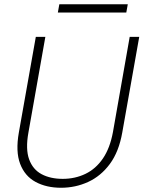

<svg xmlns="http://www.w3.org/2000/svg" viewBox="-20 -874 677 906"><path d="M268 12Q199 12 148 -15.5Q97 -43 75 -101Q53 -159 69 -249L149 -700H194L114 -248Q100 -170 117.5 -122Q135 -74 176.5 -52Q218 -30 276 -30Q334 -30 383 -53.5Q432 -77 465.5 -126Q499 -175 513 -251L592 -700H637L557 -249Q541 -158 498.5 -100.5Q456 -43 396 -15.5Q336 12 268 12ZM253 -815 260 -854H583L576 -815Z"/></svg>

Font: DM Sans 10pt ExtraLight
Style: Italic
Weight: 250
Italic angle: -10°
Version: Version 4.004;gftools[0.9.30]